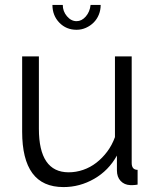

<svg xmlns="http://www.w3.org/2000/svg" viewBox="-20 -750 634 780"><path d="M238 10Q153 10 111.5 -46.5Q70 -103 70 -215V-521H138V-227Q138 -50 259 -50Q289 -50 318 -60Q347 -70 371.5 -89Q396 -108 415.5 -134Q435 -160 447 -193V-521H515V-88Q515 -60 539 -60V0Q527 2 519.5 2Q512 2 509 2Q485 1 470 -15Q455 -31 455 -58V-118Q421 -57 362.5 -23.5Q304 10 238 10ZM291 -664Q312 -664 328.5 -683Q345 -702 348 -730H389Q389 -709 381.5 -690.5Q374 -672 360.5 -658.5Q347 -645 329 -637Q311 -629 291 -629Q249 -629 221 -658Q193 -687 193 -730H235Q235 -704 252 -684Q269 -664 291 -664Z"/></svg>

Font: Boldmen
Style: Regular
Weight: 400
Designer: Matt McInerney, Pablo Impallari, Rodrigo Fuenzalida
Foundry: LIVING CONCEPT
Version: Version 1.000